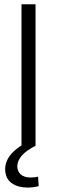

<svg xmlns="http://www.w3.org/2000/svg" viewBox="-20 -679 265 894"><path d="M160.2 187.5 157.2 143.6Q141.6 147.5 124 147.5Q74.2 147.5 62.5 110.4Q60.5 102.5 60.5 94.7Q62.5 41 145.5 0V-659.2H80.1V-2Q4.9 45.9 3.9 107.4Q3.9 171.9 68.4 189.5Q87.9 194.3 108.4 194.3Q136.7 194.3 160.2 187.5Z"/></svg>

Font: Yaldevi Colombo
Style: Regular
Weight: 400
Designer: Sol Matas, Denzil Rajitha, Kosala Senevirathne and Pathum Egodawatta
Foundry: Mooniak
Version: Version 1.020 ; ttfautohint (v1.6)